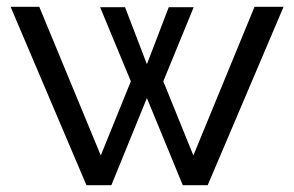

<svg xmlns="http://www.w3.org/2000/svg" viewBox="-20 -542 861 562"><path d="M725 -522H810L588 0H515L410 -255L306 0H233L11 -522H95L275 -87L363 -304L273 -521H346L410 -354L474 -521H547L458 -304L546 -87Z"/></svg>

Font: Raleway Medium Alt1
Style: Regular
Weight: 500
Designer: Matt McInerney, Pablo Impallari, Rodrigo Fuenzalida
Foundry: Matt McInerney, Pablo Impallari, Rodrigo Fuenzalida
Version: Version 3.000g; ttfautohint (v1.5) -l 8 -r 28 -G 28 -x 14 -D